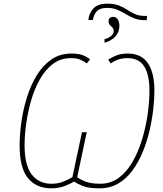

<svg xmlns="http://www.w3.org/2000/svg" viewBox="-20 -1017 890 1047"><path d="M462 -908Q465 -945 489.5 -971Q514 -997 563 -997Q603 -997 628.5 -987Q654 -977 674 -963.5Q694 -950 716.5 -940Q739 -930 773 -930H782L780 -907H770Q737 -907 712 -917Q687 -927 665 -940.5Q643 -954 619 -964Q595 -974 564 -974Q525 -974 507.5 -955Q490 -936 487 -908ZM550 -784V-804Q570 -808 585 -820Q600 -832 600 -847Q600 -857 596 -863Q592 -869 585 -875Q579 -880 575.5 -886Q572 -892 572 -901Q572 -925 599 -925Q613 -925 622 -911.5Q631 -898 631 -876Q631 -842 609 -818Q587 -794 550 -784ZM260 10Q178 10 132.5 -45.5Q87 -101 87 -225Q87 -283 96.5 -351Q106 -419 126.5 -485Q147 -551 180 -605.5Q213 -660 260 -692.5Q307 -725 370 -725Q406 -725 429 -717Q452 -709 471 -693L453 -671Q437 -684 417 -692Q397 -700 367 -700Q310 -700 268 -668Q226 -636 196.5 -583Q167 -530 149 -466.5Q131 -403 122.5 -340Q114 -277 114 -226Q114 -116 153 -65.5Q192 -15 261 -15Q296 -15 325 -26.5Q354 -38 375 -51L427 -296H453L401 -51Q417 -38 447.5 -26.5Q478 -15 526 -15Q587 -15 632 -50.5Q677 -86 708 -143.5Q739 -201 758.5 -269.5Q778 -338 786.5 -404Q795 -470 795 -522Q795 -609 766.5 -654.5Q738 -700 675 -700Q647 -700 624 -692Q601 -684 584 -671L570 -692Q589 -704 614 -714.5Q639 -725 677 -725Q750 -725 786 -673Q822 -621 822 -522Q822 -476 815.5 -419.5Q809 -363 795 -303Q781 -243 758 -187.5Q735 -132 702 -87Q669 -42 624.5 -16Q580 10 523 10Q462 10 431 -3Q400 -16 383 -27Q369 -17 335 -3.5Q301 10 260 10Z"/></svg>

Font: Noto Sans Disp Thin
Style: Italic
Weight: 100
Italic angle: -12°
Designer: Monotype Design Team
Foundry: Monotype Imaging Inc.
Version: Version 2.000;GOOG;noto-source:20170915:90ef993387c0